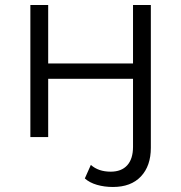

<svg xmlns="http://www.w3.org/2000/svg" viewBox="-20 -546 722 765"><path d="M318 165 342 111Q372 138 421 138Q464 138 487 112.5Q510 87 510 39V-232H172V0H101V-526H172V-293H510V-526H581V43Q581 115 541.5 157Q502 199 430 199Q396 199 366.5 190.5Q337 182 318 165Z"/></svg>

Font: APTA Sans Regular
Style: Regular
Weight: 400
Version: Version 7.200